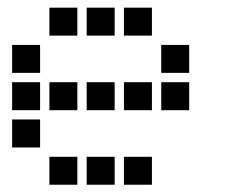

<svg xmlns="http://www.w3.org/2000/svg" viewBox="-20 -508 640 515"><path d="M113.5 -487.5Q112.5 -487.5 112.5 -487.5Q112.5 -487.5 112.5 -486.5V-413.5Q112.5 -412.5 112.5 -412.5Q112.5 -412.5 113.5 -412.5H186.5Q187.5 -412.5 187.5 -412.5Q187.5 -412.5 187.5 -413.5V-486.5Q187.5 -487.5 187.5 -487.5Q187.5 -487.5 186.5 -487.5ZM213.5 -487.5Q212.5 -487.5 212.5 -487.5Q212.5 -487.5 212.5 -486.5V-413.5Q212.5 -412.5 212.5 -412.5Q212.5 -412.5 213.5 -412.5H286.5Q287.5 -412.5 287.5 -412.5Q287.5 -412.5 287.5 -413.5V-486.5Q287.5 -487.5 287.5 -487.5Q287.5 -487.5 286.5 -487.5ZM313.5 -487.5Q312.5 -487.5 312.5 -487.5Q312.5 -487.5 312.5 -486.5V-413.5Q312.5 -412.5 312.5 -412.5Q312.5 -412.5 313.5 -412.5H386.5Q387.5 -412.5 387.5 -412.5Q387.5 -412.5 387.5 -413.5V-486.5Q387.5 -487.5 387.5 -487.5Q387.5 -487.5 386.5 -487.5ZM13.5 -387.5Q12.5 -387.5 12.5 -387.5Q12.5 -387.5 12.5 -386.5V-313.5Q12.5 -312.5 12.5 -312.5Q12.5 -312.5 13.5 -312.5H86.5Q87.5 -312.5 87.5 -312.5Q87.5 -312.5 87.5 -313.5V-386.5Q87.5 -387.5 87.5 -387.5Q87.5 -387.5 86.5 -387.5ZM413.5 -387.5Q412.5 -387.5 412.5 -387.5Q412.5 -387.5 412.5 -386.5V-313.5Q412.5 -312.5 412.5 -312.5Q412.5 -312.5 413.5 -312.5H486.5Q487.5 -312.5 487.5 -312.5Q487.5 -312.5 487.5 -313.5V-386.5Q487.5 -387.5 487.5 -387.5Q487.5 -387.5 486.5 -387.5ZM13.5 -287.5Q12.5 -287.5 12.5 -287.5Q12.5 -287.5 12.5 -286.5V-213.5Q12.5 -212.5 12.5 -212.5Q12.5 -212.5 13.5 -212.5H86.5Q87.5 -212.5 87.5 -212.5Q87.5 -212.5 87.5 -213.5V-286.5Q87.5 -287.5 87.5 -287.5Q87.5 -287.5 86.5 -287.5ZM113.5 -287.5Q112.5 -287.5 112.5 -287.5Q112.5 -287.5 112.5 -286.5V-213.5Q112.5 -212.5 112.5 -212.5Q112.5 -212.5 113.5 -212.5H186.5Q187.5 -212.5 187.5 -212.5Q187.5 -212.5 187.5 -213.5V-286.5Q187.5 -287.5 187.5 -287.5Q187.5 -287.5 186.5 -287.5ZM213.5 -287.5Q212.5 -287.5 212.5 -287.5Q212.5 -287.5 212.5 -286.5V-213.5Q212.5 -212.5 212.5 -212.5Q212.5 -212.5 213.5 -212.5H286.5Q287.5 -212.5 287.5 -212.5Q287.5 -212.5 287.5 -213.5V-286.5Q287.5 -287.5 287.5 -287.5Q287.5 -287.5 286.5 -287.5ZM313.5 -287.5Q312.5 -287.5 312.5 -287.5Q312.5 -287.5 312.5 -286.5V-213.5Q312.5 -212.5 312.5 -212.5Q312.5 -212.5 313.5 -212.5H386.5Q387.5 -212.5 387.5 -212.5Q387.5 -212.5 387.5 -213.5V-286.5Q387.5 -287.5 387.5 -287.5Q387.5 -287.5 386.5 -287.5ZM413.5 -287.5Q412.5 -287.5 412.5 -287.5Q412.5 -287.5 412.5 -286.5V-213.5Q412.5 -212.5 412.5 -212.5Q412.5 -212.5 413.5 -212.5H486.5Q487.5 -212.5 487.5 -212.5Q487.5 -212.5 487.5 -213.5V-286.5Q487.5 -287.5 487.5 -287.5Q487.5 -287.5 486.5 -287.5ZM13.5 -187.5Q12.5 -187.5 12.5 -187.5Q12.5 -187.5 12.5 -186.5V-113.5Q12.5 -112.5 12.5 -112.5Q12.5 -112.5 13.5 -112.5H86.5Q87.5 -112.5 87.5 -112.5Q87.5 -112.5 87.5 -113.5V-186.5Q87.5 -187.5 87.5 -187.5Q87.5 -187.5 86.5 -187.5ZM113.5 -87.5Q112.5 -87.5 112.5 -87.5Q112.5 -87.5 112.5 -86.5V-13.5Q112.5 -12.5 112.5 -12.5Q112.5 -12.5 113.5 -12.5H186.5Q187.5 -12.5 187.5 -12.5Q187.5 -12.5 187.5 -13.5V-86.5Q187.5 -87.5 187.5 -87.5Q187.5 -87.5 186.5 -87.5ZM213.5 -87.5Q212.5 -87.5 212.5 -87.5Q212.5 -87.5 212.5 -86.5V-13.5Q212.5 -12.5 212.5 -12.5Q212.5 -12.5 213.5 -12.5H286.5Q287.5 -12.5 287.5 -12.5Q287.5 -12.5 287.5 -13.5V-86.5Q287.5 -87.5 287.5 -87.5Q287.5 -87.5 286.5 -87.5ZM313.5 -87.5Q312.5 -87.5 312.5 -87.5Q312.5 -87.5 312.5 -86.5V-13.5Q312.5 -12.5 312.5 -12.5Q312.5 -12.5 313.5 -12.5H386.5Q387.5 -12.5 387.5 -12.5Q387.5 -12.5 387.5 -13.5V-86.5Q387.5 -87.5 387.5 -87.5Q387.5 -87.5 386.5 -87.5Z"/></svg>

Font: Doto Black
Style: Regular
Weight: 900
Monospace: yes
Version: Version 1.000